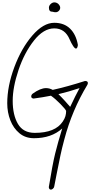

<svg xmlns="http://www.w3.org/2000/svg" viewBox="-20 -1149 785 1617"><path d="M391 427Q422 236 444.5 144.5Q467 53 504 -67Q413 15 266 15Q194 15 143.5 -27Q93 -69 67 -136Q41 -203 41 -279Q41 -423 100.5 -583Q160 -743 252.5 -850Q345 -957 437 -957Q520 -957 570.5 -907.5Q621 -858 636 -770Q632 -740 620 -740Q610 -740 595.5 -762Q581 -784 567 -816Q528 -910 437 -910Q347 -910 266 -807.5Q185 -705 136 -559.5Q87 -414 87 -300Q87 -181 131 -105.5Q175 -30 273 -30Q446 -30 509 -126Q525 -150 531 -171Q537 -192 537 -215Q532 -229 489 -273Q446 -317 409 -343Q345 -330 263 -319Q243 -321 243 -337Q243 -350 255 -360Q320 -407 368 -407Q397 -407 424 -392Q546 -419 696 -467Q720 -467 720 -450Q720 -444 716 -435Q587 -222 522 24Q501 102 489 159.5Q477 217 458 312L437 420Q436 431 426.5 439.5Q417 448 409 448Q393 448 391 427ZM650 -407Q560 -377 472 -356Q495 -334 525 -301Q555 -268 571 -249Q587 -284 613.5 -337Q640 -390 650 -407ZM425 -1050H421Q392 -1050 392 -1084Q392 -1101 406.5 -1115Q421 -1129 438 -1129Q455 -1129 470 -1117Q487 -1100 487 -1084Q487 -1069 475.5 -1057.5Q464 -1046 449 -1046Q433 -1046 425 -1050Z"/></svg>

Font: Bad Script
Style: Regular
Weight: 400
Italic angle: -10°
Designer: Roman Shchyukin (Gaslight Type Foundry), Cyreal (Charset Expansion)
Foundry: Gaslight
Version: Version 2.000